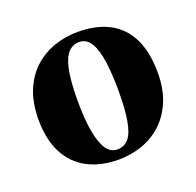

<svg xmlns="http://www.w3.org/2000/svg" viewBox="-80 -890 569 557"><g transform="rotate(-20 204.5 -611.5)"><path d="M198.5 -417.5Q143 -417.5 102.5 -439Q62 -460.5 40.2 -502.5Q18.5 -544.5 18.5 -607Q19 -659.5 35 -697Q51 -734.5 78.2 -758.8Q105.5 -783 140.2 -794.8Q175 -806.5 212 -806.5Q270.5 -806.5 310.2 -784.8Q350 -763 370.2 -720.8Q390.5 -678.5 390.5 -616.5Q390.5 -565 374.5 -527.5Q358.5 -490 331.5 -465.5Q304.5 -441 270 -429.2Q235.5 -417.5 198.5 -417.5ZM205.5 -446.5Q226.5 -447 239.8 -462.5Q253 -478 259.2 -513Q265.5 -548 265.5 -605.5Q265.5 -656.5 260.2 -695Q255 -733.5 242 -755.5Q229 -777.5 206 -777.5Q173.5 -777.5 158.8 -740Q144 -702.5 144 -617Q144 -567.5 150 -529Q156 -490.5 169.2 -468.5Q182.5 -446.5 205.5 -446.5Z"/></g></svg>

Font: Merriweather 120pt ExtraBold
Style: Regular
Weight: 800
Version: Version 2.100